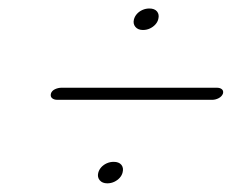

<svg xmlns="http://www.w3.org/2000/svg" viewBox="-20 -561 580 452"><path d="M316.6 -490.4Q304.9 -490.4 298.8 -497.6Q292.8 -504.8 295.2 -514.8Q297 -522.2 302.3 -528.2Q307.6 -534.1 315.4 -537.6Q323.2 -541 331.6 -541Q343.9 -541 349.7 -534Q355.4 -526.9 352.7 -516.4Q351.2 -509.5 345.9 -503.5Q340.6 -497.6 333 -494Q325.3 -490.4 316.6 -490.4ZM100 -341Q102 -347.5 109.5 -351Q117 -354.5 125.5 -354.5H490Q498 -354.5 502.2 -351Q506.5 -347.5 505 -341Q502.5 -334 495 -330Q487.5 -326 479.5 -326H115Q107 -326 102.5 -330Q98 -334 100 -341ZM232.6 -129.4Q220.9 -129.4 214.8 -136.6Q208.8 -143.8 211.2 -153.8Q213 -161.2 218.3 -167.2Q223.6 -173.1 231.4 -176.6Q239.2 -180 247.6 -180Q259.9 -180 265.7 -173Q271.4 -165.9 268.7 -155.4Q267.2 -148.5 261.9 -142.5Q256.6 -136.6 249 -133Q241.3 -129.4 232.6 -129.4Z"/></svg>

Font: Fraunces ExtraLight
Style: Italic
Weight: 250
Italic angle: -16°
Version: Version 1.000;[b76b70a41]